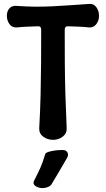

<svg xmlns="http://www.w3.org/2000/svg" viewBox="-20 -700 540 979"><path d="M320 -46Q321 -19 299.5 -3Q278 13 251 13Q222 13 200.5 -3Q179 -19 180 -46Q185 -134 187 -216.5Q189 -299 189.5 -381Q190 -463 190 -548Q190 -567 174 -566Q147 -565 119.5 -564Q92 -563 65 -560Q41 -559 28 -577.5Q15 -596 15 -619Q15 -643 28 -657.5Q41 -672 65 -670Q157 -663 249.5 -668Q342 -673 435 -680Q458 -682 471.5 -663Q485 -644 485 -619Q485 -596 471.5 -577.5Q458 -559 435 -560Q409 -563 382 -564Q355 -565 328 -566Q310 -567 310 -548Q310 -464 310.5 -381Q311 -298 313.5 -215Q316 -132 320 -46ZM243 239Q238 248 224.5 253.5Q211 259 198 259H194Q184 259 172 254.5Q160 250 154 241.5Q148 233 154 221Q174 182 186.5 154Q199 126 210 87Q213 79 227 74.5Q241 70 259.5 67.5Q278 65 292 65H299Q312 65 318.5 70.5Q325 76 326.5 85Q328 94 322 105Q300 143 283 172Q266 201 243 239Z"/></svg>

Font: Winky Sans Medium
Style: Regular
Weight: 500
Designer: Simon Atzbach
Foundry: typofactur
Version: Version 1.205